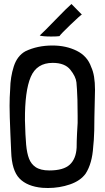

<svg xmlns="http://www.w3.org/2000/svg" viewBox="-20 -930 525 962"><path d="M237 -747Q194 -747 179 -752Q202 -773 258 -831Q317 -892 338 -910L390 -857Q382 -853 333 -806Q284 -759 278 -749Q265 -747 237 -747ZM31 -484Q28 -442 28 -400Q28 -353 32 -261Q34 -232 36 -170Q39 -76 77.5 -36Q116 4 192 11Q201 12 220 12Q278 12 330.5 -6Q383 -24 409 -60Q442 -111 447 -195L450 -228Q453 -267 453 -344L455 -433Q456 -448 456 -480Q456 -554 437 -594Q418 -649 364.5 -675.5Q311 -702 243 -702Q167 -702 107 -673Q66 -650 49 -597Q32 -544 31 -484ZM369 -314Q368 -302 366 -261.5Q364 -221 364 -191Q361 -134 329.5 -105Q298 -76 227 -76Q183 -76 158 -93Q136 -108 125.5 -135Q115 -162 111 -205Q107 -248 105 -327Q104 -474 134 -544.5Q164 -615 244 -615Q305 -615 332.5 -580.5Q360 -546 363 -517Q366 -488 368 -430L369 -349Z"/></svg>

Font: Londrina Solid Light
Style: Regular
Weight: 300
Designer: Marcelo Magalhaes
Foundry: Marcelo Magalhães
Version: Version 1.002